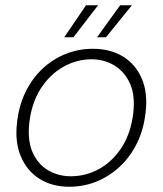

<svg xmlns="http://www.w3.org/2000/svg" viewBox="-20 -700 620 732"><path d="M244 12Q179 12 131 -18Q83 -48 59.5 -103.5Q36 -159 45 -233Q52 -297 77 -348.5Q102 -400 141 -437Q180 -474 229.5 -494Q279 -514 334 -514Q401 -514 449 -484.5Q497 -455 520.5 -400.5Q544 -346 535 -271Q528 -207 503 -155.5Q478 -104 438.5 -66.5Q399 -29 349.5 -8.5Q300 12 244 12ZM250 -28Q308 -28 359 -56.5Q410 -85 444.5 -139Q479 -193 488 -268Q496 -336 475.5 -381.5Q455 -427 416 -450.5Q377 -474 329 -474Q272 -474 221 -445Q170 -416 135.5 -362.5Q101 -309 92 -234Q84 -166 104 -120Q124 -74 163 -51Q202 -28 250 -28ZM350 -558 438 -680H483L384 -558ZM225 -558 308 -680H354L260 -558Z"/></svg>

Font: DM Sans 16pt ExtraLight
Style: Italic
Weight: 250
Italic angle: -10°
Version: Version 4.004;gftools[0.9.30]